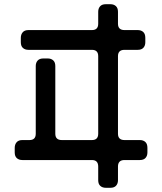

<svg xmlns="http://www.w3.org/2000/svg" viewBox="-20 -788 768 913"><path d="M86 -27H417Q447 -27 447 4V69Q447 87 457 96Q467 105 483 105H505Q523 105 532 95Q541 85 541 69V4Q541 -27 572 -27H645Q663 -27 672 -37Q681 -47 681 -63V-85Q681 -104 671 -113Q661 -122 645 -122H572Q541 -122 541 -152V-521Q541 -551 572 -551H635Q653 -551 662 -561Q671 -571 671 -587V-608Q671 -627 661 -636Q651 -645 635 -645H572Q541 -645 541 -675V-732Q541 -750 531 -759Q521 -768 505 -768H483Q465 -768 456 -758Q447 -748 447 -732V-675Q447 -645 417 -645H115Q97 -645 88 -634.5Q79 -624 79 -608V-587Q79 -569 89 -560Q99 -551 115 -551H417Q447 -551 447 -521V-152Q447 -122 417 -122H274Q243 -122 243 -152V-474Q243 -492 233 -501Q223 -510 207 -510H186Q168 -510 159 -500Q150 -490 150 -474V-152Q150 -122 120 -122H86Q68 -122 59 -111.5Q50 -101 50 -85V-63Q50 -45 60 -36Q70 -27 86 -27Z"/></svg>

Font: WDXL Lubrifont JP N
Style: Regular
Weight: 400
Designer: [WDXL Lubrifont] Copyright 2020-2022 (c) NightFurySL2001, Skr-ZERO; [ZCOOL QingKe HuangYou] Copyright 2018-2022 (c) The 
Version: Version 2.001;hotconv 1.1.1;makeotfexe 2.6.0